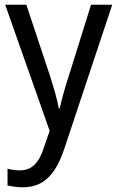

<svg xmlns="http://www.w3.org/2000/svg" viewBox="-20 -556 499 816"><path d="M2 -536 191 0 167 70C146 135 117 168 64 168C45 168 26 165 12 161V232C29 236 51 240 77 240C169 240 218 181 253 77L457 -536H367L272 -232C255 -181 241 -129 234 -95H230C222 -138 208 -184 193 -232L92 -536Z"/></svg>

Font: Noto Sans Lao Looped SemiCondensed
Style: Regular
Weight: 400
Width: 4
Designer: Mark Frömberg, Ben Mitchell
Foundry: The Fontpad Ltd
Version: Version 1.002